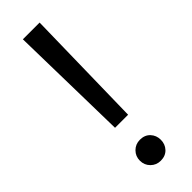

<svg xmlns="http://www.w3.org/2000/svg" viewBox="-240 -716 738 738"><g transform="rotate(-45 129.0 -347.5)"><path d="M94 -209 84 -700H175L165 -209ZM129 5Q105 5 88.5 -11.5Q72 -28 72 -52Q72 -76 88.5 -92.5Q105 -109 129 -109Q155 -109 170.5 -92.5Q186 -76 186 -52Q186 -28 170.5 -11.5Q155 5 129 5Z"/></g></svg>

Font: DM Sans 11pt
Style: Regular
Weight: 400
Version: Version 4.004;gftools[0.9.30]